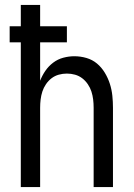

<svg xmlns="http://www.w3.org/2000/svg" viewBox="-20 -755 540 775"><path d="M64 0V-584H19V-649H64V-735H142V-649H250V-584H142V-429Q150 -450 163 -469Q176 -488 194.5 -502Q213 -516 235.5 -522Q258 -528 280 -528Q305 -528 329 -521Q353 -514 371.5 -498.5Q390 -483 403 -461.5Q416 -440 423.5 -416.5Q431 -393 433.5 -368.5Q436 -344 436 -320V0H358V-320Q358 -337 356 -353.5Q354 -370 349 -385.5Q344 -401 334.5 -415Q325 -429 312 -439Q299 -449 283 -453.5Q267 -458 250 -458Q233 -458 217 -453.5Q201 -449 188 -439Q175 -429 165.5 -415Q156 -401 151 -385.5Q146 -370 144 -353.5Q142 -337 142 -320V0Z"/></svg>

Font: Iosevka www.saffi
Style: Regular
Weight: 400
Monospace: yes
Designer: Belleve Invis
Foundry: Belleve Invis
Version: Version 22.0.2; ttfautohint (v1.8.3)